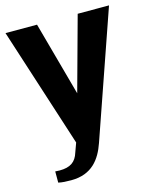

<svg xmlns="http://www.w3.org/2000/svg" viewBox="-112 -605 725 894"><g transform="rotate(-15 250.5 -157.5)"><path d="M1 -528 187 49 171 93C158 136 131 155 79 155C72 155 65 154 58 154V208C76 212 96 213 120 213C220 213 264 151 289 79L500 -528H349L251 -171L153 -528Z"/></g></svg>

Font: Aerodynamic
Style: Regular
Weight: 500
Designer: Google
Version: Version 2.000980; 2014